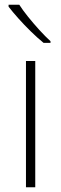

<svg xmlns="http://www.w3.org/2000/svg" viewBox="-20 -786 257 806"><path d="M128 0H89V-530H128ZM61 -766Q75 -744 97.5 -716Q120 -688 145 -660.5Q170 -633 192 -613V-606H163Q137 -627 109 -654.5Q81 -682 56.5 -709.5Q32 -737 16 -758V-766Z"/></svg>

Font: Noto Sans ExtraLight
Style: Regular
Weight: 200
Designer: Monotype Design Team
Foundry: Monotype Imaging Inc.
Version: Version 2.007